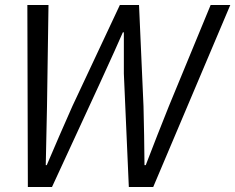

<svg xmlns="http://www.w3.org/2000/svg" viewBox="-20 -752 946 772"><path d="M596 0H498L478 -456V-622H474Q431 -522 189 0H92L90 -732H175L169 -325L164 -88H168Q219 -208 271 -325L462 -732H539L557 -325Q560 -209 561 -88H566Q612 -208 659 -325L827 -732H906Z"/></svg>

Font: l_WÎeÑOS 300W
Style: Regular
Weight: 300
Designer: R?O
Version: Version 2.00 June 21, 2023